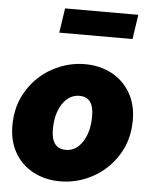

<svg xmlns="http://www.w3.org/2000/svg" viewBox="-57 -875 735 935"><g transform="rotate(5 310.5 -407.5)"><path d="M17 -238Q17 -336 64 -410.5Q111 -485 186 -525.5Q261 -566 344 -566Q416 -566 474 -535.5Q532 -505 565.5 -448Q599 -391 599 -315Q599 -217 552 -142.5Q505 -68 430 -27.5Q355 13 272 13Q199 13 141 -17.5Q83 -48 50 -104.5Q17 -161 17 -238ZM400 -317Q400 -410 330 -410Q280 -410 247.5 -361.5Q215 -313 215 -236Q215 -142 287 -142Q336 -142 368 -191Q400 -240 400 -317ZM223 -828H581L563 -708H205Z"/></g></svg>

Font: Nebula Sans Black
Style: Regular
Weight: 900
Italic angle: -9°
Designer: Paul D. Hunt for Adobe (as Source Sans)
Foundry: Nebula Entertainment & Broadcasting LLC
Version: Version 1.010